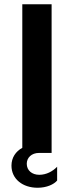

<svg xmlns="http://www.w3.org/2000/svg" viewBox="-20 -720 348 904"><path d="M85 -700V-24C54 -7 34 22 34 60C34 123 87 164 157 164C200 164 234 148 249 130V65C228 87 198 103 165 103C130 103 106 82 106 51C106 23 128 0 164 0H223V-700Z"/></svg>

Font: Goli SemiBold
Style: Regular
Weight: 600
Designer: jaikishan Patel
Foundry: MagicType
Version: Version 1.000;Glyphs 3.2 (3242)